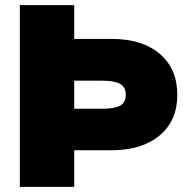

<svg xmlns="http://www.w3.org/2000/svg" viewBox="-20 -725 729 745"><path d="M668 -357Q668 -257 599.5 -199.5Q531 -142 413 -142H268V0H57V-705H268V-574H413Q532 -574 600 -516Q668 -458 668 -357ZM468 -357Q468 -387 446 -399.5Q424 -412 374 -412H268V-303H374Q424 -303 446 -315Q468 -327 468 -357Z"/></svg>

Font: Nunito Sans Heavy
Style: Regular
Weight: 400
Designer: Vernon Adams
Foundry: Vernon Adams
Version: Version 2.500